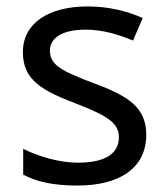

<svg xmlns="http://www.w3.org/2000/svg" viewBox="-20 -566 519 596"><path d="M434 -148C434 -234 375 -269 273 -307C170 -346 135 -364 135 -409C135 -449 174 -474 246 -474C298 -474 348 -459 393 -440L423 -510C373 -532 317 -546 252 -546C132 -546 51 -495 51 -404C51 -316 113 -284 217 -244C322 -204 349 -180 349 -140C349 -92 311 -61 222 -61C159 -61 94 -83 52 -104V-24C93 -2 145 10 220 10C351 10 434 -44 434 -148Z"/></svg>

Font: Noto Sans Bengali
Style: Regular
Weight: 400
Designer: Jelle Bosma - Monotype Design Team
Foundry: Monotype Imaging Inc.
Version: Version 2.003